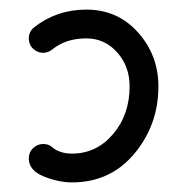

<svg xmlns="http://www.w3.org/2000/svg" viewBox="-20 -380 390 400"><path d="M70 -270Q58 -270 49 -278.5Q40 -287 40 -300Q40 -314 51 -323Q98 -360 160 -360Q225 -360 267.5 -312.5Q310 -265 310 -200Q310 -120 260 -60Q210 0 130 0Q102 0 71 -12.5Q40 -25 40 -50Q40 -63 49 -71.5Q58 -80 70 -80Q82 -80 89 -73Q105 -60 130 -60Q181 -60 215.5 -100.5Q250 -141 250 -200Q250 -242 224 -271Q198 -300 160 -300Q117 -300 89 -277Q80 -270 70 -270Z"/></svg>

Font: Pecita
Style: Book
Weight: 400
Width: 7
Version: Version 4.3